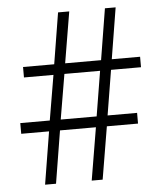

<svg xmlns="http://www.w3.org/2000/svg" viewBox="-52 -759 674 804"><g transform="rotate(-5 285.5 -357.0)"><path d="M422 -455 391 -266H515V-221H384L347 0H301L338 -221H187L151 0H105L141 -221H24V-266H148L180 -455H56V-499H187L222 -714H269L233 -499H384L419 -714H464L429 -499H548V-455ZM194 -266H345L376 -455H226Z"/></g></svg>

Font: Noto Sans Georgian SemiCondensed Light
Style: Regular
Weight: 300
Width: 4
Designer: Monotype Design Team, Akaki Razmadze
Foundry: Google LLC
Version: Version 2.005; ttfautohint (v1.8.4.7-5d5b)